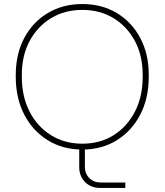

<svg xmlns="http://www.w3.org/2000/svg" viewBox="-20 -730 814 950"><path d="M476 200Q430 200 401 171Q372 142 372 96V-6H400V95Q400 129 422 151Q444 173 478 173H600V200ZM387 10Q291 10 216.5 -36Q142 -82 100 -163Q58 -244 58 -350V-360Q58 -463 100 -542Q142 -621 216.5 -665.5Q291 -710 387 -710Q484 -710 558 -665.5Q632 -621 674 -542Q716 -463 716 -360V-350Q716 -244 674 -163Q632 -82 558 -36Q484 10 387 10ZM387 -19Q475 -19 542 -61Q609 -103 647.5 -177.5Q686 -252 686 -350V-360Q686 -455 647.5 -527Q609 -599 542 -640Q475 -681 387 -681Q300 -681 232.5 -640Q165 -599 126.5 -527Q88 -455 88 -360V-350Q88 -252 126.5 -177.5Q165 -103 232.5 -61Q300 -19 387 -19Z"/></svg>

Font: SUSE Thin
Style: Regular
Weight: 250
Designer: Rene Bieder
Foundry: SUSE
Version: Version 1.000